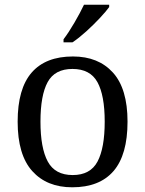

<svg xmlns="http://www.w3.org/2000/svg" viewBox="-20 -786 617 816"><path d="M287 10Q179 10 117 -59Q55 -128 55 -269Q55 -409 114.5 -477.5Q174 -546 290 -546Q398 -546 460 -477.5Q522 -409 522 -269Q522 -128 462.5 -59Q403 10 287 10ZM289 -42Q364 -42 394.5 -99.5Q425 -157 425 -269Q425 -381 394 -437Q363 -493 288 -493Q213 -493 182.5 -437Q152 -381 152 -269Q152 -157 183 -99.5Q214 -42 289 -42ZM250 -619Q272 -648 296.5 -690Q321 -732 337 -766H444V-756Q432 -739 405 -710Q378 -681 346.5 -652.5Q315 -624 288 -606H250Z"/></svg>

Font: Noto Serif Khitan Small Script
Style: Regular
Weight: 400
Designer: LIU Zhao, ZHANG Congyu, Kushim JIANG
Foundry: Guyu Beijing Co. Ltd.
Version: Version 1.000; ttfautohint (v1.8.4.7-5d5b)